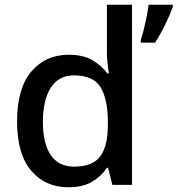

<svg xmlns="http://www.w3.org/2000/svg" viewBox="-20 -780 749 810"><path d="M268 10Q171 10 111.5 -60Q52 -130 52 -268Q52 -407 112 -478Q172 -549 270 -549Q331 -549 370 -526Q409 -503 433 -470H439Q437 -483 434 -510Q431 -537 431 -558V-760H537V0H454L436 -72H431Q408 -37 369 -13.5Q330 10 268 10ZM293 -77Q371 -77 403 -120.5Q435 -164 435 -251V-267Q435 -361 404.5 -411.5Q374 -462 292 -462Q227 -462 194 -409.5Q161 -357 161 -266Q161 -175 194 -126Q227 -77 293 -77ZM709 -751Q699 -722 678 -678.5Q657 -635 634 -600H574V-612Q584 -641 593.5 -684.5Q603 -728 607 -760H709Z"/></svg>

Font: Noto Sans Sinhala UI Medium
Style: Regular
Weight: 500
Designer: Jelle Bosma - Monotype Design Team
Foundry: Monotype Imaging Inc.
Version: Version 2.006; ttfautohint (v1.8.4.7-5d5b)